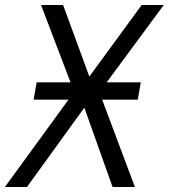

<svg xmlns="http://www.w3.org/2000/svg" viewBox="-28 -745 673 765"><path d="M245 -348H106L118 -417H253L135.5 -725H223.5L328 -440L536.5 -725H624.5L397 -417H533L521 -348H379L509.5 0H420.5L308 -316L79.5 0H-8.5Z"/></svg>

Font: JuliaMono
Style: Italic
Weight: 400
Italic angle: -9°
Monospace: yes
Designer: cormullion
Foundry: corm
Version: Version 0.057; ttfautohint (v1.8.4)